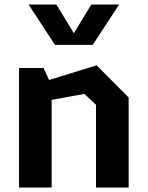

<svg xmlns="http://www.w3.org/2000/svg" viewBox="-20 -838 660 858"><path d="M409 -369.8 356.9 -418.5 128.3 -376.4V-458.7L411.8 -546.1L554.9 -402.2V0H409ZM65.1 -534.2H174.4L210.8 -455.7V0H65.1ZM225.6 -637.4H394.4L512.2 -817.7H388L310 -689.5L232 -817.7H107.8Z"/></svg>

Font: Monaspace Krypton Var ExLight
Style: Regular
Weight: 200
Designer: Riley Cran and the Lettermatic Team
Version: Version 1.200 (Monaspace Krypton Var)